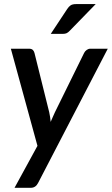

<svg xmlns="http://www.w3.org/2000/svg" viewBox="-20 -748 546 938"><path d="M506.5 -510 166 146Q154 169.5 130.5 169.5H51L163 -35.5L33 -510H122Q134.5 -510 140.5 -503.8Q146.5 -497.5 148.5 -489L220.5 -199.5Q223 -188 224.8 -176Q226.5 -164 227.5 -152.5Q232.5 -164.5 237.8 -176.2Q243 -188 248.5 -200L391 -489.5Q395.5 -498.5 403.8 -504.2Q412 -510 421 -510ZM447.5 -728 321.5 -598.5Q313 -589.5 305.8 -586Q298.5 -582.5 287 -582.5H228L308 -703.5Q316 -716 325.2 -722Q334.5 -728 351.5 -728Z"/></svg>

Font: Lato 2
Style: Italic
Weight: 600
Italic angle: -7°
Designer: Lukasz Dziedzic with Adam Twardoch and Botio Nikoltchev
Foundry: tyPoland Lukasz Dziedzic
Version: Version 2.015; 2015-08-06; http://www.latofonts.com/